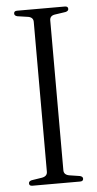

<svg xmlns="http://www.w3.org/2000/svg" viewBox="-52 -733 386 765"><g transform="rotate(-5 141.5 -350.0)"><path d="M174.5 -50.5Q174.5 -32.5 196 -28.5L238 -22Q250 -19 250 -10.5Q250 0 237 0H46Q33.5 0 33.5 -10.5Q33.5 -19 45 -22L87 -28.5Q108.5 -32.5 108.5 -50.5V-650Q108.5 -667.5 89 -671.5L45 -678Q33.5 -681 33.5 -689.5Q33.5 -700 46 -700H237Q250 -700 250 -689.5Q250 -681 238 -678L194 -671.5Q174.5 -668 174.5 -650Z"/></g></svg>

Font: Fraunces 144pt Soft Light
Style: Regular
Weight: 300
Version: Version 1.000;[0bf87f6ff]